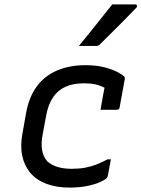

<svg xmlns="http://www.w3.org/2000/svg" viewBox="-20 -838 640 869"><path d="M366 -543Q416 -543 452.5 -533.5Q489 -524 511.5 -512Q534 -500 541 -493Q544 -490 544.5 -487.5Q545 -485 545 -481L521 -350Q521 -348 519 -345.5Q517 -343 514.5 -342Q512 -341 509 -341Q490 -341 471.5 -341Q453 -341 435 -341L437 -353Q441 -376 445 -398.5Q449 -421 453 -441Q434 -451 412 -456Q390 -461 360 -461Q312 -461 277 -445.5Q242 -430 220 -397.5Q198 -365 189 -315L174 -234Q165 -191 170.5 -159Q176 -127 195 -107Q213 -91 240 -82.5Q267 -74 305 -74Q338 -74 365 -79Q392 -84 416.5 -93.5Q441 -103 467 -117H482Q479 -98 475 -79.5Q471 -61 468 -42Q467 -39 466 -36.5Q465 -34 463 -32Q454 -23 431 -13Q408 -3 373.5 4Q339 11 294 11Q234 11 189 -6.5Q144 -24 117 -56Q90 -88 80.5 -133.5Q71 -179 82 -236L98 -326Q111 -399 146.5 -447Q182 -495 238.5 -519Q295 -543 366 -543ZM488 -818Q517 -818 541 -818Q565 -818 592 -818Q599 -818 600 -812Q601 -806 595 -801Q567 -772 542.5 -747Q518 -722 492 -696.5Q466 -671 433 -638Q430 -634 425.5 -632Q421 -630 415 -630Q396 -630 375.5 -630Q355 -630 337 -630Q362 -660 387 -691.5Q412 -723 437.5 -754.5Q463 -786 488 -818Z"/></svg>

Font: Rec Mono Linear
Style: Italic
Weight: 400
Italic angle: -10°
Monospace: yes
Version: Version 1.085; ttfautohint (v1.8.4.7-5d5b)